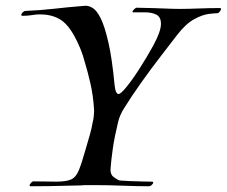

<svg xmlns="http://www.w3.org/2000/svg" viewBox="-20 -661 789 668"><path d="M86 -13Q83 -13 83 -16Q83 -20 88.5 -25.5Q94 -31 98 -30Q122 -30 141 -29.5Q160 -29 174 -29Q210 -29 227 -36.5Q244 -44 254 -68Q264 -92 278 -142Q285 -166 292 -190Q299 -214 303 -238Q305 -244 306.5 -260Q308 -276 307 -283Q304 -330 294.5 -371Q285 -412 277 -438Q269 -469 259 -493Q249 -517 239 -535Q215 -579 186.5 -595Q158 -611 119 -611Q106 -611 91.5 -608.5Q77 -606 60 -606H58Q54 -606 54 -609Q54 -613 59 -618Q64 -623 69 -623Q119 -625 167.5 -630.5Q216 -636 265 -640Q268 -640 271.5 -640.5Q275 -641 279 -641Q290 -641 303.5 -632.5Q317 -624 330.5 -597Q344 -570 357 -514Q370 -458 379 -362Q381 -346 384.5 -340Q388 -334 392 -334Q397 -334 402.5 -339.5Q408 -345 412 -349Q435 -375 463 -418.5Q491 -462 513 -502Q527 -528 533.5 -546.5Q540 -565 540 -578Q540 -602 524 -610Q508 -618 486.5 -618Q465 -618 447 -618H444Q441 -618 441 -620Q441 -624 448 -630Q455 -636 459 -634Q518 -633 550 -631.5Q582 -630 605 -630Q634 -630 671.5 -631.5Q709 -633 745 -633Q749 -633 749 -630Q749 -626 744 -620Q739 -614 734 -615Q728 -615 706.5 -612.5Q685 -610 656 -594.5Q627 -579 596 -539Q573 -509 539 -465Q505 -421 470.5 -372.5Q436 -324 409 -280Q403 -270 398.5 -259.5Q394 -249 391 -237Q378 -183 372.5 -144Q367 -105 365 -79Q362 -55 375.5 -45Q389 -35 397 -33Q408 -32 431.5 -31Q455 -30 478 -29.5Q501 -29 508 -29H509Q513 -29 513 -26Q513 -22 508 -17.5Q503 -13 497 -13Q458 -13 405.5 -15Q353 -17 306 -17Q294 -17 283 -17Q272 -17 262 -16Q247 -16 218 -15Q189 -14 154 -13.5Q119 -13 87 -13Z"/></svg>

Font: Kings
Style: Regular
Weight: 400
Designer: Robert E. Leuschke
Foundry: Robert E. Leuschke
Version: Version 1.010; ttfautohint (v1.8.3)